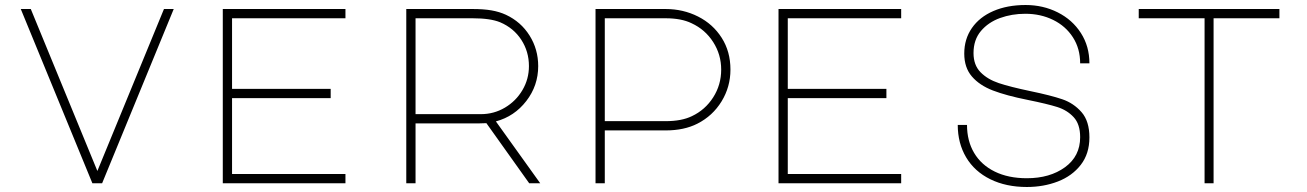

<svg xmlns="http://www.w3.org/2000/svg" viewBox="-20 -732 5220 767"><path d="M103 -696 369 -49 635 -696H674L388 0H349L63 -696Z M870 -696H1360V-659H907V-377H1301V-340H907V-37H1360V0H870Z M2130 -468Q2130 -390 2082.5 -328.5Q2035 -267 1961 -247L2138 0H2094L1923 -240L1891 -239H1640V0H1603V-696H1868Q1912 -696 1943.5 -690.5Q1975 -685 2001 -673Q2061 -645 2095.5 -590Q2130 -535 2130 -468ZM1901 -276Q1953 -276 1997 -302Q2041 -328 2067 -372Q2093 -416 2093 -468Q2093 -526 2062.5 -573Q2032 -620 1978 -643Q1939 -659 1868 -659H1640V-276Z M2396 0H2359V-696H2639Q2709 -696 2768.5 -666Q2828 -636 2863 -581Q2898 -526 2898 -454Q2898 -385 2862.5 -327Q2827 -269 2766 -238Q2713 -211 2639 -211H2396ZM2396 -248H2639Q2703 -248 2744 -268Q2797 -293 2829 -343Q2861 -393 2861 -454Q2861 -514 2829 -564Q2797 -614 2743 -639Q2702 -659 2639 -659H2396Z M3090 -696H3580V-659H3127V-377H3521V-340H3127V-37H3580V0H3090Z M3832 -518Q3832 -576 3862.5 -620Q3893 -664 3948.5 -688Q4004 -712 4077 -712Q4147 -712 4205.5 -682.5Q4264 -653 4298 -600Q4332 -547 4332 -479H4295Q4295 -538 4266 -583Q4237 -628 4187 -652.5Q4137 -677 4076 -677Q4022 -677 3975 -660Q3928 -643 3898.5 -608Q3869 -573 3869 -520Q3869 -472 3897 -443.5Q3925 -415 3970 -400Q4015 -385 4096 -368Q4178 -351 4223.5 -335.5Q4269 -320 4300.5 -284Q4332 -248 4332 -183Q4332 -118 4297.5 -73.5Q4263 -29 4206 -7Q4149 15 4082 15Q3999 15 3936 -16Q3873 -47 3839.5 -103.5Q3806 -160 3806 -233H3843Q3843 -169 3871.5 -121Q3900 -73 3954 -46.5Q4008 -20 4082 -20Q4174 -20 4234.5 -64Q4295 -108 4295 -184Q4295 -236 4269 -264Q4243 -292 4203.5 -304.5Q4164 -317 4085 -333Q4000 -350 3946.5 -370.5Q3893 -391 3862.5 -426.5Q3832 -462 3832 -518Z M5091 -696V-659H4828V0H4792V-659H4529V-696Z"/></svg>

Font: Major Mono Display
Style: Regular
Weight: 400
Designer: Emre Parlak
Foundry: Emre Parlak
Version: Version 2.000; ttfautohint (v1.8) -l 8 -r 50 -G 200 -x 14 -D